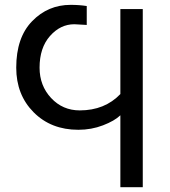

<svg xmlns="http://www.w3.org/2000/svg" viewBox="-20 -783 713 803"><path d="M47.9 -500Q47.9 -626 114.3 -694.3Q180.7 -762.7 275.4 -762.7Q311.5 -762.7 342.8 -757.8V-678.7Q298.8 -681.6 291 -681.6Q232.4 -681.6 189 -632.3Q145.5 -583 145.5 -500Q145.5 -424.8 193.8 -373Q242.2 -321.3 313.5 -321.3Q418 -321.3 483.4 -389.6V-745.1H577.1V0H483.4V-300.8Q459 -277.3 410.6 -258.8Q362.3 -240.2 307.6 -240.2Q193.4 -240.2 120.6 -313.5Q47.9 -386.7 47.9 -500Z"/></svg>

Font: Gothic A1 Medium
Style: Regular
Weight: 500
Designer: HanYang I&C Co.,Ltd.
Foundry: HanYang I&C Co.,Ltd.
Version: Version 2.50